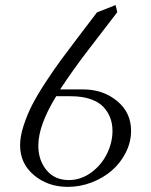

<svg xmlns="http://www.w3.org/2000/svg" viewBox="-20 -729 596 756"><path d="M59.1 -157.2Q59.1 -191.9 73 -234.6Q86.9 -277.3 106.9 -316.4Q127 -355.5 160.2 -406Q193.4 -456.5 220.5 -493.4Q247.6 -530.3 287.1 -582L361.8 -680.2L435.1 -709L441.9 -681.2L335 -542Q270.5 -459 216.8 -377H307.1Q385.7 -377 440.9 -331.5Q496.1 -286.1 496.1 -213.9Q496.1 -169.4 475.3 -128.4Q454.6 -87.4 420.7 -57.9Q386.7 -28.3 341.1 -10.7Q295.4 6.8 247.1 6.8Q168.9 6.8 114 -39.1Q59.1 -85 59.1 -157.2ZM130.9 -155.8Q130.9 -98.1 163.1 -59.1Q195.3 -20 251 -20Q298.3 -20 338.6 -49.3Q378.9 -78.6 400.9 -123Q422.9 -167.5 422.9 -213.9Q422.9 -241.2 414.3 -264.4Q405.8 -287.6 387.7 -307.4Q369.6 -327.1 336.7 -338.6Q303.7 -350.1 258.8 -350.1H201.2Q130.9 -235.8 130.9 -155.8Z"/></svg>

Font: Dihjauti S
Style: Italic
Weight: 400
Italic angle: -9°
Designer: T. Christopher White
Version: Version 3.0.0